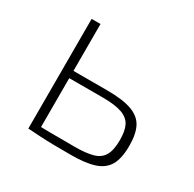

<svg xmlns="http://www.w3.org/2000/svg" viewBox="-115 -603 738 731"><g transform="rotate(30 253.5 -238.0)"><path d="M277 -276Q346 -276 385 -262Q424 -248 440 -217.5Q456 -187 456 -135Q456 -80 438.5 -49.5Q421 -19 382.5 -6.5Q344 6 281 6Q237 6 205 5.5Q173 5 147 3.5Q121 2 91 0L103 -30Q120 -29 166 -28.5Q212 -28 277 -28Q327 -28 357 -36.5Q387 -45 400.5 -68.5Q414 -92 414 -136Q414 -177 402 -200Q390 -223 360 -233.5Q330 -244 277 -244H102V-276ZM129 -482V0H90V-482Z"/></g></svg>

Font: Exo 2 ExtraLight
Style: Regular
Weight: 250
Designer: Natanael Gama
Foundry: Natanael Gama
Version: Version 2.010